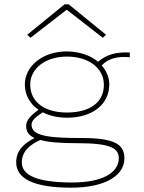

<svg xmlns="http://www.w3.org/2000/svg" viewBox="-20 -697 665 889"><path d="M121 -522 289 -652 456 -522 471 -536 298 -677H279L106 -536ZM290 -152C411 -152 486 -216 486 -306C486 -338 473 -369 451 -394C483 -428 527 -437 581 -432V-454C516 -457 473 -444 434 -411C400 -440 350 -458 290 -459C174 -459 95 -388 95 -306C95 -258 118 -216 158 -189C125 -164 101 -142 101 -114C101 -88 113 -70 140 -58C92 -33 55 -2 55 55C55 127 130 172 309 172C477 172 556 110 556 37C556 -27 515 -58 358 -58C211 -58 126 -66 126 -119C126 -140 145 -155 178 -177C209 -161 247 -152 290 -152ZM290 -176C191 -176 120 -221 120 -306C120 -381 192 -435 290 -435C390 -435 461 -382 461 -304C461 -223 396 -176 290 -176ZM81 55C81 3 120 -28 167 -49C205 -38 261 -34 339 -34C493 -34 532 -11 530 40C526 103 455 149 309 148C150 147 81 114 81 55Z"/></svg>

Font: Inconsolata Expanded ExtraLight
Style: Regular
Weight: 200
Width: 7
Monospace: yes
Designer: Raph Levien, Cyreal, Brenton Simpson
Foundry: Raph Levien, Cyreal, Google
Version: Version 3.100